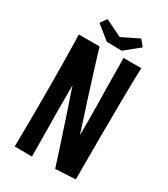

<svg xmlns="http://www.w3.org/2000/svg" viewBox="-207 -951 917 1046"><g transform="rotate(30 251.0 -427.5)"><path d="M58 -704H189Q194 -685 204 -653.5Q214 -622 226 -583Q238 -544 251.5 -501Q265 -458 278 -417Q291 -378 302.5 -342Q314 -306 323 -277.5Q332 -249 338 -231Q338 -253 338 -279Q338 -305 338 -333.5Q338 -362 337.5 -392Q337 -422 337 -453Q336 -480 335.5 -508Q335 -536 335 -563.5Q335 -591 334.5 -617.5Q334 -644 334 -668.5Q334 -693 333 -715H445Q444 -686 443 -650Q442 -614 441.5 -573.5Q441 -533 440.5 -488.5Q440 -444 440 -397Q439 -346 439 -294.5Q439 -243 439 -193Q439 -143 439 -97Q439 -51 439 -12L313 -5Q305 -30 294.5 -63Q284 -96 271.5 -134Q259 -172 246 -211Q233 -250 221 -287Q213 -312 205 -334.5Q197 -357 190 -377.5Q183 -398 177.5 -415.5Q172 -433 167 -447Q167 -426 167 -402.5Q167 -379 167 -355Q167 -331 167 -306.5Q167 -282 167 -256Q168 -229 168 -201.5Q168 -174 168.5 -147.5Q169 -121 169 -95.5Q169 -70 169.5 -46Q170 -22 170 0L61 -1Q61 -30 61.5 -63.5Q62 -97 62.5 -134Q63 -171 63 -211Q63 -251 63 -291Q63 -348 63 -404.5Q63 -461 62 -515Q61 -569 60.5 -617Q60 -665 58 -704ZM305 -744 210 -746 124 -815 152 -855 258 -803 364 -855 395 -817Z"/></g></svg>

Font: Truculenta
Style: Bold
Weight: 700
Designer: Ivan Castro, Eva Sanz & Omnibus-Type Team
Foundry: Omnibus-Type
Version: Version 1.002